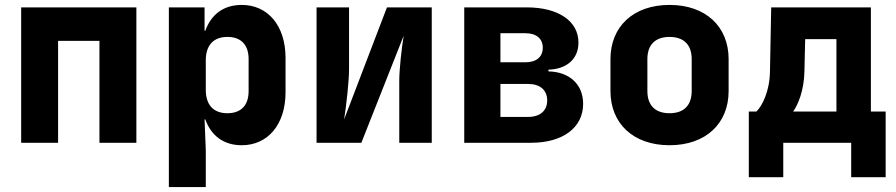

<svg xmlns="http://www.w3.org/2000/svg" viewBox="-20 -580 3640 780"><path d="M216 0V-414H384V0H534V-550H66V0Z M962 -560C889 -560 838 -522 814 -455H811V-550H666V180H816V30L811 -95H814C838 -28 889 10 962 10C1068 10 1140 -74 1140 -205V-345C1140 -476 1068 -560 962 -560ZM990 -210C990 -152 959 -120 904 -120C847 -120 816 -154 816 -215V-335C816 -396 847 -430 904 -430C959 -430 990 -398 990 -340Z M1448 0 1620 -435C1612 -386 1602 -301 1602 -250V0H1734V-550H1552L1378 -95C1387 -153 1398 -249 1398 -300V-550H1266V0Z M2138 0C2267 0 2349 -62 2349 -158C2349 -237 2294 -288 2208 -290V-297C2283 -299 2330 -341 2330 -407C2330 -494 2249 -550 2120 -550H1866V0ZM2013 -445H2115C2159 -445 2185 -423 2185 -386C2185 -349 2159 -327 2115 -327H2013ZM2013 -239H2125C2174 -239 2203 -214 2203 -172C2203 -130 2174 -105 2125 -105H2013Z M2700 10C2847 10 2940 -78 2940 -210V-340C2940 -472 2847 -560 2700 -560C2553 -560 2460 -472 2460 -340V-210C2460 -78 2553 10 2700 10ZM2700 -120C2642 -120 2610 -152 2610 -210V-340C2610 -398 2642 -430 2700 -430C2758 -430 2790 -398 2790 -340V-210C2790 -152 2758 -120 2700 -120Z M3162 140V0H3438V140H3578V-127H3518V-550H3113L3108 -290C3107 -209 3076 -149 3053 -127H3022V140ZM3202 -127C3221 -152 3247 -213 3248 -291L3251 -421H3378V-127Z"/></svg>

Font: Tekne LDO ExtraBold
Style: Regular
Weight: 800
Monospace: yes
Designer: Alessio Laiso, Mario Rullo, Paolo Rosset
Foundry: Alessio Laiso
Version: Version 1.000;hotconv 1.0.109;makeotfexe 2.5.65596